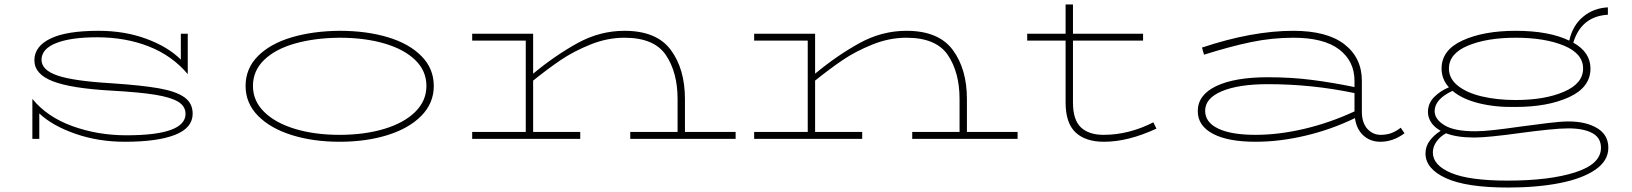

<svg xmlns="http://www.w3.org/2000/svg" viewBox="-20 -622 7310 860"><path d="M843 -113Q843 -49 764 -18Q685 13 539 13Q420 13 317 -23Q214 -59 156 -114V0H125V-179Q191 -98 304.5 -57Q418 -16 546 -16Q811 -16 811 -112Q811 -146 778.5 -166Q746 -186 676 -197.5Q606 -209 480 -216Q299 -226 216.5 -258Q134 -290 134 -352Q134 -414 205.5 -449Q277 -484 421 -484Q539 -484 636 -448Q733 -412 790 -355V-471H821V-290Q751 -373 646.5 -414Q542 -455 415 -455Q297 -455 231.5 -429Q166 -403 166 -354Q166 -308 238 -283.5Q310 -259 480 -249Q615 -240 691.5 -226.5Q768 -213 805.5 -186.5Q843 -160 843 -113Z M1080 -237Q1080 -315 1135 -370.5Q1190 -426 1285.5 -454.5Q1381 -483 1501 -484Q1621 -484 1716.5 -455.5Q1812 -427 1867.5 -371Q1923 -315 1923 -237Q1923 -160 1867.5 -103.5Q1812 -47 1716 -17Q1620 13 1501 13Q1383 13 1287 -17Q1191 -47 1135.5 -103.5Q1080 -160 1080 -237ZM1890 -237Q1890 -305 1839.5 -353.5Q1789 -402 1701 -427.5Q1613 -453 1501 -453Q1389 -452 1301 -427Q1213 -402 1163 -353.5Q1113 -305 1113 -237Q1113 -170 1163.5 -120.5Q1214 -71 1302 -44.5Q1390 -18 1501 -18Q1612 -18 1700.5 -44.5Q1789 -71 1839.5 -120.5Q1890 -170 1890 -237Z M3275 -31V0H2803V-31H3015V-178Q3015 -298 2962.5 -375.5Q2910 -453 2777 -453Q2700 -453 2624.5 -422.5Q2549 -392 2491.5 -353Q2434 -314 2368 -261V-31H2579V0H2095V-31H2335V-440H2095V-471H2368V-292Q2467 -374 2567 -429Q2667 -484 2777 -484Q2921 -484 2984.5 -398.5Q3048 -313 3048 -178V-31Z M4538 -31V0H4066V-31H4278V-178Q4278 -298 4225.5 -375.5Q4173 -453 4040 -453Q3963 -453 3887.5 -422.5Q3812 -392 3754.5 -353Q3697 -314 3631 -261V-31H3842V0H3358V-31H3598V-440H3358V-471H3631V-292Q3730 -374 3830 -429Q3930 -484 4040 -484Q4184 -484 4247.5 -398.5Q4311 -313 4311 -178V-31Z M5160 -46Q5033 13 4925 13Q4842 13 4797.5 -29Q4753 -71 4753 -163V-440H4581V-471H4753V-602H4786V-471H5100V-440H4786V-163Q4786 -85 4821.5 -51.5Q4857 -18 4923 -18Q5036 -18 5146 -74Z M6271 -25Q6220 13 6163 13Q6118 13 6087 -15Q6056 -43 6049 -93Q5944 -42 5828 -14.5Q5712 13 5604 13Q5480 13 5412.5 -23Q5345 -59 5345 -124Q5345 -197 5428 -236.5Q5511 -276 5659 -276Q5764 -276 5857 -264Q5950 -252 6047 -232V-260Q6047 -348 5978.5 -400.5Q5910 -453 5773 -453Q5678 -453 5584 -433.5Q5490 -414 5373 -377L5364 -409Q5589 -484 5773 -484Q5924 -484 6002 -423.5Q6080 -363 6080 -260V-123Q6080 -72 6104.5 -45Q6129 -18 6164 -18Q6191 -18 6212.5 -26Q6234 -34 6254 -50ZM6047 -123V-205Q5857 -245 5659 -245Q5528 -245 5453 -213.5Q5378 -182 5378 -126Q5378 -74 5436.5 -46Q5495 -18 5604 -18Q5708 -18 5822.5 -45Q5937 -72 6047 -123Z M7184 40Q7184 98 7126 138Q7068 178 6966.5 198Q6865 218 6735 218Q6548 218 6456.5 176Q6365 134 6365 65Q6365 33 6385 7Q6405 -19 6433 -36Q6403 -53 6389.5 -75Q6376 -97 6376 -120Q6376 -159 6403.5 -187Q6431 -215 6470 -231Q6437 -267 6437 -315Q6437 -398 6531.5 -441Q6626 -484 6769 -484Q6918 -484 7009 -440Q7024 -508 7071 -547Q7118 -586 7182 -589V-556Q7063 -549 7027 -431Q7104 -388 7104 -315Q7104 -231 7008.5 -187Q6913 -143 6769 -143Q6679 -141 6604.5 -159.5Q6530 -178 6486 -215Q6406 -178 6406 -124Q6406 -88 6450 -61Q6494 -34 6588 -34Q6622 -34 6671 -39.5Q6720 -45 6798 -56Q6857 -64 6914.5 -71Q6972 -78 7005 -78Q7084 -78 7134 -48Q7184 -18 7184 40ZM6470 -315Q6470 -270 6510 -238Q6550 -206 6618 -190Q6686 -174 6769 -174Q6899 -174 6985 -211Q7071 -248 7071 -315Q7071 -382 6985.5 -417.5Q6900 -453 6769 -453Q6640 -453 6555 -417.5Q6470 -382 6470 -315ZM7151 40Q7151 -5 7112 -26Q7073 -47 7005 -47Q6970 -47 6912 -41Q6854 -35 6795 -27Q6644 -6 6584 -6Q6506 -6 6457 -25Q6431 -11 6414.5 12Q6398 35 6398 61Q6398 118 6479.5 152.5Q6561 187 6733 187Q6920 187 7035.5 150Q7151 113 7151 40Z"/></svg>

Font: BioRhyme Expanded ExtraLight
Style: Regular
Weight: 275
Width: 7
Designer: Aoife Mooney
Foundry: Aoife Mooney Type
Version: Version 1.001